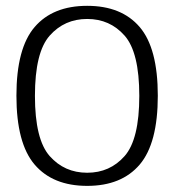

<svg xmlns="http://www.w3.org/2000/svg" viewBox="-20 -618 602 643"><path d="M272 4.5Q387 4.5 447.8 -66.8Q508.5 -138 508.5 -297.5Q508.5 -456.5 447.8 -527.5Q387 -598.5 272 -598.5Q157 -598.5 96 -527.5Q35 -456.5 35 -297.5Q35 -138 96 -66.8Q157 4.5 272 4.5ZM272 -39.5Q196 -39.5 146.5 -95.2Q97 -151 97 -297Q97 -443 146.5 -498.8Q196 -554.5 272 -554.5Q348 -554.5 397.2 -498.8Q446.5 -443 446.5 -297Q446.5 -151 397.2 -95.2Q348 -39.5 272 -39.5Z"/></svg>

Font: Anybody Light
Style: Regular
Weight: 300
Designer: Tyler Finck
Foundry: Etcetera Type Company
Version: Version 1.111; ttfautohint (v1.8.4)